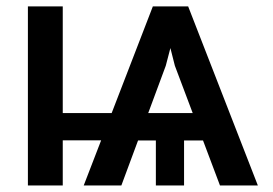

<svg xmlns="http://www.w3.org/2000/svg" viewBox="-20 -565 832 585"><path d="M650.2 0 512.8 -364.7 467 -545.5H553.3L765.6 0ZM65 0V-545.5H171.2V0ZM111.5 -137.4V-220.5H375.7V-137.4ZM454.9 0V-192.1H540.8V0ZM235.1 0 445.7 -545.5H532.3L485.1 -364.7L349.8 0ZM343 -137.1V-220.5H661.9V-137.1Z"/></svg>

Font: InterMG Medium
Style: Regular
Weight: 500
Designer: Rasmus Andersson
Foundry: rsms
Version: Version 3.019;December 26, 2023;FontCreator 15.0.0.2955 64-b